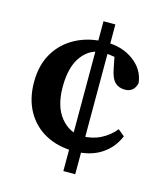

<svg xmlns="http://www.w3.org/2000/svg" viewBox="-99 -678 684 796"><g transform="rotate(15 242.5 -280.5)"><path d="M298 41H247V-602H298ZM279 -476Q225 -476 189.5 -429.5Q154 -383 154 -296Q154 -212 192 -165.5Q230 -119 283 -119Q327 -119 363 -137Q399 -155 424 -186L452 -163Q430 -110 383 -80Q336 -50 268 -50Q199 -50 146 -78.5Q93 -107 63.5 -160Q34 -213 34 -285Q34 -358 65.5 -410.5Q97 -463 153 -492Q209 -521 280 -521Q351 -521 399.5 -484.5Q448 -448 454 -392Q445 -351 405 -351Q379 -351 362.5 -367Q346 -383 338 -426L325 -492L375 -455Q350 -467 327.5 -471.5Q305 -476 279 -476Z"/></g></svg>

Font: Lisu Bosa Black
Style: Regular
Weight: 900
Designer: David Morse, Annie Olsen, Victor Gaultney, Frank Grießhammer (Latin)
Foundry: SIL International
Version: Version 2.000